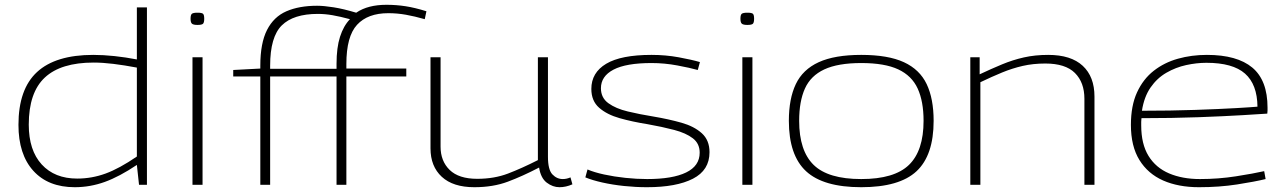

<svg xmlns="http://www.w3.org/2000/svg" viewBox="-20 -771 5358 801"><path d="M560 0 551 -83Q478 -34 417 -12Q356 10 292 10Q181 10 119 -58.5Q57 -127 57 -250Q57 -399 134.5 -470.5Q212 -542 369 -542Q411 -542 458 -537Q505 -532 551 -523V-740H593V0ZM551 -118V-489Q498 -499 453 -504.5Q408 -510 371 -510Q234 -510 167 -447.5Q100 -385 100 -251Q100 -144 154 -85Q208 -26 302 -26Q363 -26 420.5 -47Q478 -68 551 -118Z M804 -667Q787 -667 781 -672Q775 -677 775 -693Q775 -709 780.5 -713.5Q786 -718 804 -718Q822 -718 827 -713.5Q832 -709 832 -693Q832 -677 827 -672Q822 -667 804 -667ZM783 0V-532H825V0Z M1066 0V-452H953V-479L1066 -485V-497Q1066 -591 1094 -646Q1122 -701 1175 -724Q1228 -747 1303 -747Q1331 -747 1372 -740.5Q1413 -734 1466 -718Q1491 -735 1522.5 -743Q1554 -751 1592 -751Q1633 -751 1672 -745Q1711 -739 1759 -724L1752 -691Q1710 -703 1673.5 -709.5Q1637 -716 1600 -716Q1514 -716 1469.5 -667.5Q1425 -619 1425 -504V-485H1675V-452H1425V0H1384V-452H1107V0ZM1107 -484H1384V-505Q1384 -572 1398.5 -617.5Q1413 -663 1440 -691Q1399 -702 1367.5 -707.5Q1336 -713 1306 -713Q1204 -713 1155.5 -665Q1107 -617 1107 -497Z M1959 10Q1870 10 1823 -33.5Q1776 -77 1776 -152V-532H1818V-159Q1818 -99 1856 -62Q1894 -25 1971 -25Q2042 -25 2099.5 -47Q2157 -69 2224 -103V-532H2266V-117Q2266 -63 2284.5 -43.5Q2303 -24 2328 -24Q2344 -24 2360 -31L2368 -2Q2341 10 2314 10Q2286 10 2261 -9Q2236 -28 2229 -72Q2160 -36 2098.5 -13Q2037 10 1959 10Z M2422 -31 2431 -64Q2459 -52 2500.5 -43Q2542 -34 2589 -29Q2636 -24 2680 -24Q2786 -24 2842.5 -51.5Q2899 -79 2899 -134Q2899 -172 2870.5 -194Q2842 -216 2792.5 -229Q2743 -242 2681 -253Q2618 -263 2565 -278Q2512 -293 2479.5 -321.5Q2447 -350 2447 -400Q2447 -468 2509 -505Q2571 -542 2698 -542Q2757 -542 2811.5 -532Q2866 -522 2900 -512L2891 -479Q2859 -488 2805.5 -498Q2752 -508 2698 -508Q2592 -508 2539.5 -480.5Q2487 -453 2487 -403Q2487 -363 2518 -340.5Q2549 -318 2599 -306Q2649 -294 2705 -285Q2770 -274 2823 -259Q2876 -244 2908 -215Q2940 -186 2940 -136Q2940 -61 2871 -25.5Q2802 10 2679 10Q2632 10 2584 5Q2536 0 2493.5 -9.5Q2451 -19 2422 -31Z M3098 -667Q3081 -667 3075 -672Q3069 -677 3069 -693Q3069 -709 3074.5 -713.5Q3080 -718 3098 -718Q3116 -718 3121 -713.5Q3126 -709 3126 -693Q3126 -677 3121 -672Q3116 -667 3098 -667ZM3077 0V-532H3119V0Z M3271 -267Q3271 -359 3300 -420Q3329 -481 3395.5 -511.5Q3462 -542 3573 -542Q3685 -542 3751 -511.5Q3817 -481 3846 -420Q3875 -359 3875 -267Q3875 -123 3803.5 -56.5Q3732 10 3573 10Q3415 10 3343 -56.5Q3271 -123 3271 -267ZM3314 -267Q3314 -142 3374.5 -83Q3435 -24 3573 -24Q3711 -24 3772 -83Q3833 -142 3833 -267Q3833 -348 3808.5 -401.5Q3784 -455 3727.5 -481.5Q3671 -508 3573 -508Q3476 -508 3419 -481.5Q3362 -455 3338 -401.5Q3314 -348 3314 -267Z M4028 0V-532H4067V-461Q4116 -484 4160.5 -502.5Q4205 -521 4251.5 -531.5Q4298 -542 4353 -542Q4448 -542 4497 -496.5Q4546 -451 4546 -368V0H4504V-359Q4504 -427 4464.5 -466.5Q4425 -506 4341 -506Q4290 -506 4246.5 -496Q4203 -486 4160.5 -468.5Q4118 -451 4070 -428V0Z M4982 10Q4896 10 4832.5 -18Q4769 -46 4733.5 -103.5Q4698 -161 4698 -250Q4698 -330 4723.5 -385.5Q4749 -441 4793 -475.5Q4837 -510 4894 -526Q4951 -542 5015 -542Q5141 -542 5204.5 -489Q5268 -436 5268 -322Q5268 -317 5268 -310Q5268 -303 5267 -297Q5238 -295 5163 -290.5Q5088 -286 4979.5 -282Q4871 -278 4742 -278Q4741 -270 4741 -262.5Q4741 -255 4741 -248Q4741 -170 4771.5 -120.5Q4802 -71 4857.5 -47.5Q4913 -24 4986 -24Q5063 -24 5136.5 -35.5Q5210 -47 5254 -57L5260 -24Q5215 -13 5141 -1.5Q5067 10 4982 10ZM4744 -309Q4864 -309 4966 -312.5Q5068 -316 5137 -320Q5206 -324 5226 -326Q5225 -419 5174 -464Q5123 -509 5013 -509Q4972 -509 4928.5 -499.5Q4885 -490 4846 -467.5Q4807 -445 4780 -406Q4753 -367 4744 -309Z"/></svg>

Font: Georama Extended ExtraLight
Style: Regular
Weight: 200
Width: 7
Designer: Jean-Baptiste Levee
Foundry: Production Type
Version: Version 1.000